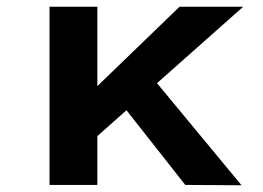

<svg xmlns="http://www.w3.org/2000/svg" viewBox="-20 -549 782 570"><path d="M260 -137 220 -246 513 -529H702ZM127 0V-529H269V0ZM530 0 319 -268 418 -336 697 1Z"/></svg>

Font: Lexend Exa SemiBold
Style: Regular
Weight: 600
Designer: Bonnie Shaver-Troup, Thomas Jockin
Foundry: Lexend
Version: Version 1.007